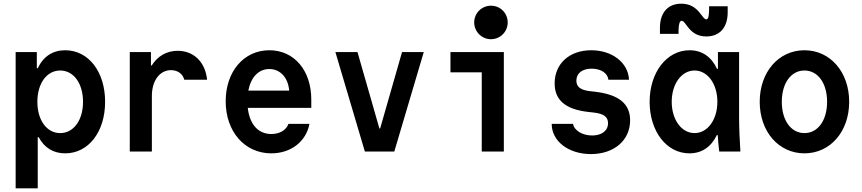

<svg xmlns="http://www.w3.org/2000/svg" viewBox="-20 -823 4680 1043"><path d="M65 -540V200H185V-78H190C221 -20 270 10 334 10C461 10 551 -107 551 -270C551 -433 461 -550 334 -550C266 -550 215 -516 185 -452H180V-540ZM307 -440C380 -440 431 -370 431 -270C431 -170 380 -100 307 -100C234 -100 183 -170 183 -270C183 -370 234 -440 307 -440Z M805 0V-302C805 -385 848 -442 909 -442C945 -442 973 -422 981 -390H1105C1095 -486 1033 -547 945 -547C885 -547 836 -518 804 -467H800V-540H685V0Z M1326 -237H1671V-282C1671 -441 1578 -550 1443 -550C1305 -550 1206 -435 1206 -273C1206 -108 1309 10 1454 10C1560 10 1643 -54 1661 -150H1547C1535 -116 1499 -95 1454 -95C1382 -95 1336 -148 1326 -237ZM1443 -448C1502 -448 1545 -402 1551 -331H1329C1343 -404 1385 -448 1443 -448Z M1962 0H2122L2282 -540H2164L2045 -125H2041L1922 -540H1802Z M2717 -540H2427V-430H2597V0H2717ZM2556 -701C2556 -651 2597 -610 2647 -610C2698 -610 2738 -651 2738 -701C2738 -752 2698 -792 2647 -792C2597 -792 2556 -752 2556 -701Z M2977 -150C2977 -56 3068 14 3190 14C3316 14 3403 -61 3403 -169C3403 -260 3341 -310 3210 -325L3183 -328C3133 -334 3111 -352 3111 -385C3111 -425 3143 -450 3194 -450C3244 -450 3281 -426 3285 -390H3397C3393 -482 3306 -550 3192 -550C3073 -550 2993 -477 2993 -370C2993 -279 3052 -229 3175 -215L3202 -212C3259 -206 3283 -189 3283 -154C3283 -113 3249 -87 3197 -87C3144 -87 3099 -114 3093 -150Z M3874 -89H3879C3881 -60 3883 -32 3887 0H4002C3998 -63 3995 -129 3995 -180V-540H3880V-449H3875C3845 -514 3794 -550 3726 -550C3602 -550 3509 -430 3509 -270C3509 -109 3601 10 3725 10C3793 10 3843 -25 3874 -89ZM3877 -270C3877 -173 3824 -100 3753 -100C3682 -100 3629 -173 3629 -270C3629 -367 3682 -440 3753 -440C3824 -440 3877 -367 3877 -270ZM3565 -639H3666V-660C3667 -695 3673 -710 3683 -710C3708 -710 3722 -625 3817 -625C3890 -625 3933 -674 3933 -756V-789H3832V-768C3831 -732 3827 -718 3817 -718C3792 -718 3776 -803 3681 -803C3608 -803 3565 -754 3565 -672Z M4350 10C4490 10 4593 -108 4593 -270C4593 -432 4490 -550 4350 -550C4210 -550 4107 -432 4107 -270C4107 -108 4210 10 4350 10ZM4350 -100C4277 -100 4227 -169 4227 -270C4227 -371 4277 -440 4350 -440C4423 -440 4473 -371 4473 -270C4473 -169 4423 -100 4350 -100Z"/></svg>

Font: CommitMono-dimboump
Style: Bold
Weight: 700
Monospace: yes
Designer: Eigil Nikolajsen
Foundry: Eigil Nikolajsen
Version: Version 1.143